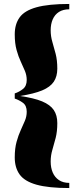

<svg xmlns="http://www.w3.org/2000/svg" viewBox="-20 -800 399 970"><path d="M330 -780V-753Q299 -753 278 -739.8Q257 -726.5 246.5 -702.5Q236 -678.5 236 -647Q236 -616.5 244.5 -588.2Q253 -560 261.2 -527.8Q269.5 -495.5 269.5 -453Q269.5 -414 251.8 -387.2Q234 -360.5 192.8 -343.2Q151.5 -326 80.5 -315Q151.5 -305 192.8 -287.8Q234 -270.5 251.8 -244Q269.5 -217.5 269.5 -178Q269.5 -135.5 261.2 -103.2Q253 -71 244.5 -42.8Q236 -14.5 236 16Q236 47.5 246.5 71.8Q257 96 278 110Q299 124 330 124V150Q224.5 150 164.2 133Q104 116 79.2 81.5Q54.5 47 54.5 -4.5Q54.5 -50.5 63.8 -83.8Q73 -117 84.8 -142.5Q96.5 -168 105.8 -190Q115 -212 115 -235.5Q115 -266.5 96 -280.5Q77 -294.5 54.5 -302V-328Q77 -335.5 96 -350.5Q115 -365.5 115 -396Q115 -419.5 105.8 -441.8Q96.5 -464 84.8 -489Q73 -514 63.8 -547.2Q54.5 -580.5 54.5 -626.5Q54.5 -678 79.2 -712.2Q104 -746.5 164.2 -763.2Q224.5 -780 330 -780Z"/></svg>

Font: Bodoni Moda 9pt ExtraBold
Style: Regular
Weight: 800
Designer: Owen Earl
Foundry: indestructible type
Version: Version 2.005